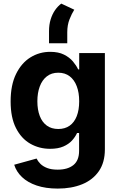

<svg xmlns="http://www.w3.org/2000/svg" viewBox="-20 -844 672 1079"><path d="M304.9 215.8Q236.7 215.8 186.1 198.6Q135.4 181.4 103.6 151.1Q71.8 120.8 59.8 81.8L185.6 47Q192.6 62.1 206.9 76.5Q221.2 90.9 245.1 100.2Q268.9 109.4 304.4 109.4Q360.3 109.4 392.4 83.7Q424.5 57.9 424.5 3.7V-96.7H413Q403.2 -74.7 384.7 -54.3Q366.1 -33.9 336.1 -20.8Q306 -7.7 261.7 -7.7Q200.3 -7.7 149.9 -36.6Q99.5 -65.5 69.6 -124.6Q39.7 -183.6 39.7 -273.8Q39.7 -366.2 70.2 -428.2Q100.6 -490.2 151.1 -521.5Q201.6 -552.7 262.1 -552.7Q308.3 -552.7 339.4 -537.2Q370.4 -521.8 389.8 -498.8Q409.1 -475.8 419.2 -454H425.1V-545.9H569.4V-4.6Q569.4 69.2 535.4 118.2Q501.4 167.2 441.8 191.5Q382.1 215.8 304.9 215.8ZM307.5 -119.1Q345.2 -119.1 371.3 -137.6Q397.5 -156.1 411.2 -191Q425 -225.9 425 -274.7Q425 -323.3 411.3 -359.3Q397.7 -395.4 371.5 -415.4Q345.4 -435.4 307.5 -435.4Q269.2 -435.4 243 -414.7Q216.7 -394 203.4 -357.9Q190 -321.7 190 -274.7Q190 -227.3 203.5 -192.2Q217 -157.1 243.2 -138.1Q269.4 -119.1 307.5 -119.1ZM255.5 -601V-668.5Q255.5 -705.3 264.7 -735.1Q273.9 -764.8 289.5 -787.2Q305 -809.5 324.4 -823.7L397.4 -789.5Q383.4 -767.8 370.7 -735.5Q358 -703.2 358 -662.8V-601Z"/></svg>

Font: Adwaita Sans
Style: Regular
Weight: 400
Designer: Rasmus Andersson
Foundry: rsms
Version: Version 4.001;git-9221beed3